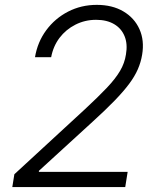

<svg xmlns="http://www.w3.org/2000/svg" viewBox="-20 -757 644 777"><path d="M29.8 0 38.1 -51.8 323.2 -314.5Q377.9 -365.2 412.6 -401.9Q447.3 -438.5 465.8 -470Q484.4 -501.5 489.7 -536.6Q497.1 -579.1 484.1 -610.6Q471.2 -642.1 441.7 -659.4Q412.1 -676.8 368.7 -676.8Q323.7 -676.8 285.2 -657.2Q246.6 -637.7 220.9 -603.8Q195.3 -569.8 187 -525.4H121.6Q131.8 -586.9 167.2 -634.8Q202.6 -682.6 255.6 -710Q308.6 -737.3 371.6 -737.3Q434.6 -737.3 479.2 -710.9Q523.9 -684.6 544.4 -638.9Q564.9 -593.3 555.2 -535.6Q550.3 -505.4 537.8 -476.8Q525.4 -448.2 502.7 -417.7Q480 -387.2 443.6 -349.6Q407.2 -312 354 -263.7L137.7 -65.9L137.2 -61.5H496.6L486.8 0Z"/></svg>

Font: Inter 17pt Light
Style: Italic
Weight: 300
Italic angle: -9.3988°
Version: Version 4.001;git-66647c0bb